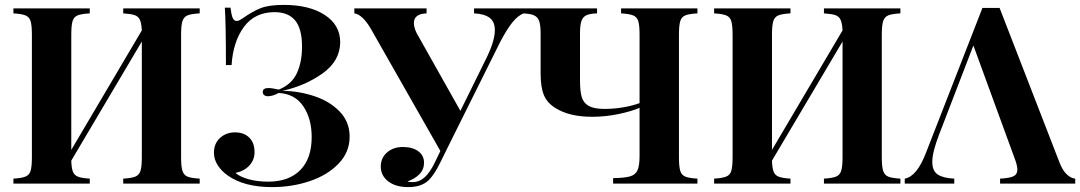

<svg xmlns="http://www.w3.org/2000/svg" viewBox="-20 -742 4366 776"><path d="M711.9 -602.1V-106Q711.9 -67.9 717.5 -51Q723.1 -34.2 738 -28.1Q752.9 -22 787.1 -20V0H478V-20Q511.2 -22 526.6 -28.1Q542 -34.2 547.6 -51Q553.2 -67.9 553.2 -106V-574.2L268.1 -92.8Q269 -62 274.9 -47.6Q280.8 -33.2 295.9 -27.6Q311 -22 342.8 -20V0H34.2V-20Q66.9 -22 82.5 -28.1Q98.1 -34.2 103.5 -51Q108.9 -67.9 108.9 -106V-602.1Q108.9 -640.1 103.5 -657Q98.1 -673.8 82.5 -679.9Q66.9 -686 34.2 -688V-708H342.8V-688Q309.1 -686 293.9 -679.9Q278.8 -673.8 273.4 -657Q268.1 -640.1 268.1 -602.1V-136.2L553.2 -619.1Q551.8 -647.9 545.4 -661.9Q539.1 -675.8 523.9 -680.9Q508.8 -686 478 -688V-708H787.1V-688Q752.9 -686 738 -679.9Q723.1 -673.8 717.5 -657Q711.9 -640.1 711.9 -602.1Z M1355 -570.8Q1354 -495.1 1283.4 -445.1Q1212.9 -395 1121.6 -375Q1189 -374 1251.5 -353Q1314 -332 1353.5 -290.5Q1393.1 -249 1393.1 -189.9Q1393.1 -127 1348.4 -80.6Q1303.7 -34.2 1232.2 -10Q1160.6 14.2 1079.6 14.2Q965.8 14.2 899.9 -33.2Q876 -49.8 860.4 -73.5Q844.7 -97.2 844.7 -125Q844.7 -162.1 869.4 -184.6Q894 -207 929.7 -207Q965.8 -207 987.3 -186Q1008.8 -165 1008.8 -127Q1008.8 -96.2 988.3 -73.5Q967.8 -50.8 931.6 -43Q950.7 -26.9 985.8 -17.3Q1021 -7.8 1064 -7.8Q1147 -7.8 1193.4 -54.4Q1239.7 -101.1 1239.7 -188Q1239.7 -262.2 1205.8 -312.5Q1171.9 -362.8 1106 -366.2Q1082 -353 1063 -353Q1053.7 -353 1047.9 -357.4Q1042 -361.8 1042 -370.1Q1042 -386.2 1064.9 -386.2Q1078.6 -386.2 1106.9 -379.9Q1158.7 -400.9 1179.7 -446Q1200.7 -491.2 1200.7 -553.2Q1200.7 -626 1172.9 -659.4Q1145 -692.9 1089.8 -692.9Q1009.8 -692.9 965.8 -633.1Q921.9 -573.2 916 -479H893.1Q893.1 -649.9 888.7 -710.9H911.6Q915 -682.1 920.4 -669.7Q925.8 -657.2 937 -657.2Q941.9 -657.2 947.8 -660.2Q953.6 -663.1 960.9 -668Q1000 -695.8 1033.4 -709Q1066.9 -722.2 1127 -722.2Q1230 -722.2 1292.5 -681.6Q1355 -641.1 1355 -570.8Z M2096.7 -708V-688Q2074.7 -680.2 2052.2 -653.1Q2029.8 -626 2002 -573.2L1804.7 -176.8L1757.8 -82Q1735.8 -37.1 1713.9 -15.1Q1685.1 14.2 1629.9 14.2Q1579.1 14.2 1549.1 -9Q1519 -32.2 1519 -68.8Q1519 -104 1544.4 -126Q1569.8 -147.9 1607.9 -147.9Q1647 -147.9 1670.4 -130.9Q1693.8 -113.8 1693.8 -84Q1693.8 -57.1 1675.3 -38.1Q1656.7 -19 1627 -8.8Q1632.8 -5.9 1647 -5.9Q1674.8 -5.9 1696.3 -25.4Q1717.8 -44.9 1736.8 -84L1759.8 -131.8L1478 -627Q1444.8 -683.1 1412.1 -688V-708H1704.1V-688Q1652.8 -686 1652.8 -648.9Q1652.8 -630.9 1664.1 -607.9L1840.8 -293.9L1941.9 -499Q1980 -574.2 1980 -620.1Q1980 -654.8 1958.5 -670.4Q1937 -686 1896 -688V-708Z M2724.1 -602.1V-106Q2724.1 -67.9 2729.5 -51Q2734.9 -34.2 2750 -28.1Q2765.1 -22 2798.8 -20V0H2458V-22Q2504.9 -22.9 2526.4 -29.1Q2547.9 -35.2 2556.4 -53.5Q2564.9 -71.8 2564.9 -111.8V-306.2Q2532.2 -292 2479.7 -281Q2427.2 -270 2373 -270Q2281.2 -270 2225.1 -305.2Q2190.9 -326.2 2178 -358.2Q2165 -390.1 2165 -444.8V-606.9Q2165 -641.1 2158.9 -657.5Q2152.8 -673.8 2137.5 -680.4Q2122.1 -687 2091.8 -688V-708H2393.1V-688Q2364.3 -687 2350.1 -680.4Q2335.9 -673.8 2330.1 -657.5Q2324.2 -641.1 2324.2 -606.9V-417Q2324.2 -374 2331.1 -350.1Q2337.9 -326.2 2359.4 -314Q2380.9 -301.8 2422.9 -301.8Q2461.9 -301.8 2499.5 -308.3Q2537.1 -314.9 2564.9 -325.2V-602.1Q2564.9 -640.1 2559.6 -657Q2554.2 -673.8 2538.6 -679.9Q2522.9 -686 2490.2 -688V-708H2798.8V-688Q2765.1 -686 2750 -679.9Q2734.9 -673.8 2729.5 -657Q2724.1 -640.1 2724.1 -602.1Z M3543.9 -602.1V-106Q3543.9 -67.9 3549.6 -51Q3555.2 -34.2 3570.1 -28.1Q3585 -22 3619.1 -20V0H3310.1V-20Q3343.3 -22 3358.6 -28.1Q3374 -34.2 3379.6 -51Q3385.3 -67.9 3385.3 -106V-574.2L3100.1 -92.8Q3101.1 -62 3106.9 -47.6Q3112.8 -33.2 3127.9 -27.6Q3143.1 -22 3174.8 -20V0H2866.2V-20Q2898.9 -22 2914.6 -28.1Q2930.2 -34.2 2935.5 -51Q2940.9 -67.9 2940.9 -106V-602.1Q2940.9 -640.1 2935.5 -657Q2930.2 -673.8 2914.6 -679.9Q2898.9 -686 2866.2 -688V-708H3174.8V-688Q3141.1 -686 3126 -679.9Q3110.8 -673.8 3105.5 -657Q3100.1 -640.1 3100.1 -602.1V-136.2L3385.3 -619.1Q3383.8 -647.9 3377.4 -661.9Q3371.1 -675.8 3356 -680.9Q3340.8 -686 3310.1 -688V-708H3619.1V-688Q3585 -686 3570.1 -679.9Q3555.2 -673.8 3549.6 -657Q3543.9 -640.1 3543.9 -602.1Z M3914.1 -558.1 3775.9 -199.2Q3748 -127 3748 -87.9Q3748 -50.8 3770.5 -36.4Q3793 -22 3836.9 -20V0H3636.7V-20Q3686 -28.8 3722.7 -125L3950.7 -710H4020L4262.7 -84Q4275.9 -50.8 4293 -35.9Q4310.1 -21 4325.7 -20V0H4022V-20Q4060.1 -22 4075.9 -29.5Q4091.8 -37.1 4091.8 -56.2Q4091.8 -74.2 4080.1 -104Z"/></svg>

Font: Neothic
Style: Regular
Weight: 400
Designer: Vasily Draigo aka Daymarius
Foundry: Vasily Draigo aka Daymarius
Version: Version 1.00 May 8, 2019, initial release